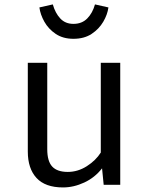

<svg xmlns="http://www.w3.org/2000/svg" viewBox="-20 -818 655 850"><path d="M189.2 -540V-157.4Q189.2 -104.1 211.3 -80.5Q233.3 -56.9 280 -56.9Q324.6 -56.9 364.4 -82.3Q404.1 -107.7 426.2 -142.6V-540H512.3V0H439L431.8 -72.8Q400 -31.8 353.1 -10Q306.2 11.8 259 11.8Q180.5 11.8 141.8 -30Q103.1 -71.8 103.1 -147.2V-540ZM305.1 -646.2Q259 -646.2 226.7 -667.9Q194.4 -689.7 176.4 -721.8Q158.5 -753.8 154.4 -785.1L213.8 -798.5Q224.6 -760 246.9 -736.2Q269.2 -712.3 305.1 -712.3Q342.6 -712.3 366.2 -736.2Q389.7 -760 400.5 -798.5L460 -785.1Q455.9 -753.8 437.2 -721.8Q418.5 -689.7 385.6 -667.9Q352.8 -646.2 305.1 -646.2Z"/></svg>

Font: FiraCode Nerd Font
Style: Regular
Weight: 400
Designer: Carrois Corporate, Edenspiekermann AG, Nikita Prokopov
Foundry: Carrois Corporate, Edenspiekermann AG, Nikita Prokopov
Version: Version 6.002;Nerd Fonts 2.2.2